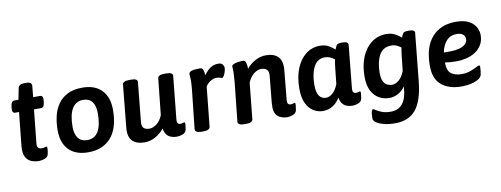

<svg xmlns="http://www.w3.org/2000/svg" viewBox="-67 -1016 4156 1593"><g transform="rotate(-10 2010.5 -219.0)"><path d="M190 7Q155 7 125 -5.5Q95 -18 78.5 -50.5Q62 -83 68 -141L97 -422H65Q37 -422 42 -464L44 -480Q49 -523 76 -523H110L129 -619Q136 -650 181 -650H197Q223 -650 233.5 -641Q244 -632 243 -617L234 -523H292Q320 -523 315 -480L313 -465Q309 -422 282 -422H223L194 -141Q191 -115 201 -104Q211 -93 230 -93Q248 -93 257 -96.5Q266 -100 270 -100Q277 -100 277 -89Q277 -86 276.5 -73.5Q276 -61 271 -38Q267 -13 241 -3Q215 7 190 7Z M606 7Q500 7 443 -51.5Q386 -110 386 -217Q386 -278 399 -334.5Q412 -391 442.5 -435Q473 -479 523.5 -504.5Q574 -530 649 -530Q754 -530 811 -471Q868 -412 868 -305Q868 -151 798.5 -72Q729 7 606 7ZM615 -94Q739 -94 739 -299Q739 -362 713 -395.5Q687 -429 638 -429Q576 -429 544.5 -376.5Q513 -324 513 -223Q513 -161 539.5 -127.5Q566 -94 615 -94Z M1081 7Q1012 7 977.5 -28.5Q943 -64 951 -141L986 -496Q989 -525 1042 -525H1062Q1089 -525 1101 -517Q1113 -509 1112 -497L1079 -166Q1075 -130 1091 -114Q1107 -98 1139 -98Q1169 -98 1200 -121Q1231 -144 1251 -192L1283 -496Q1286 -525 1338 -525H1358Q1385 -525 1397.5 -517Q1410 -509 1409 -497L1372 -133Q1367 -93 1399 -93Q1411 -93 1419.5 -96.5Q1428 -100 1431 -100Q1439 -100 1439 -89Q1439 -86 1438 -73.5Q1437 -61 1433 -38Q1428 -13 1402 -3Q1376 7 1354 7Q1309 7 1281.5 -13Q1254 -33 1246 -80Q1216 -42 1172.5 -17.5Q1129 7 1081 7Z M1558 2Q1531 2 1518.5 -6.5Q1506 -15 1507 -29L1543 -363Q1545 -388 1546 -406Q1547 -424 1547 -437Q1547 -458 1545.5 -469Q1544 -480 1544 -486Q1545 -504 1567.5 -511Q1590 -518 1639 -518Q1659 -518 1665 -497.5Q1671 -477 1672 -453Q1692 -484 1722 -507Q1752 -530 1793 -530Q1820 -530 1830.5 -516Q1841 -502 1841 -487Q1841 -472 1835 -453.5Q1829 -435 1821 -421.5Q1813 -408 1806 -408Q1799 -408 1789.5 -412.5Q1780 -417 1759 -417Q1736 -417 1711 -403Q1686 -389 1667 -360L1633 -28Q1630 2 1577 2Z M2284 7Q2230 7 2199 -23Q2168 -53 2175 -130L2197 -356Q2201 -392 2185 -408.5Q2169 -425 2136 -425Q2106 -425 2075 -401Q2044 -377 2024 -330L1993 -27Q1990 2 1937 2H1917Q1891 2 1878.5 -6.5Q1866 -15 1867 -26L1901 -348Q1903 -374 1905 -400Q1907 -426 1907 -438Q1907 -456 1906 -467Q1905 -478 1905 -486Q1905 -497 1919.5 -504Q1934 -511 1956 -514.5Q1978 -518 2001 -518Q2019 -518 2025 -495Q2031 -472 2031 -445Q2060 -482 2104 -506Q2148 -530 2195 -530Q2263 -530 2297.5 -494.5Q2332 -459 2325 -382L2301 -133Q2297 -93 2329 -93Q2341 -93 2349 -96.5Q2357 -100 2361 -100Q2368 -100 2368 -89Q2368 -86 2367 -73.5Q2366 -61 2362 -38Q2357 -13 2331 -3Q2305 7 2284 7Z M2584 8Q2541 8 2504 -14.5Q2467 -37 2444 -84.5Q2421 -132 2421 -209Q2421 -304 2449.5 -376Q2478 -448 2530 -489Q2582 -530 2651 -530Q2695 -530 2726.5 -511Q2758 -492 2774 -476Q2782 -501 2790.5 -512.5Q2799 -524 2832 -524H2842Q2890 -524 2887 -494L2851 -133Q2847 -93 2879 -93Q2891 -93 2899 -96.5Q2907 -100 2911 -100Q2918 -100 2918 -89Q2918 -86 2917 -73.5Q2916 -61 2912 -38Q2907 -13 2881 -3Q2855 7 2834 7Q2740 7 2727 -80Q2703 -38 2665.5 -15Q2628 8 2584 8ZM2627 -96Q2655 -96 2682.5 -119.5Q2710 -143 2730 -193L2744 -326Q2747 -351 2749 -366.5Q2751 -382 2755 -397Q2741 -408 2721 -418Q2701 -428 2671 -428Q2611 -428 2580 -369.5Q2549 -311 2549 -217Q2549 -153 2570 -124.5Q2591 -96 2627 -96Z M3156 212Q3104 212 3063.5 202Q3023 192 2999 176Q2975 160 2975 141Q2975 95 2981 80Q2987 65 2993 65Q2999 65 3016 76.5Q3033 88 3062.5 99.5Q3092 111 3136 111Q3199 111 3234.5 68.5Q3270 26 3277 -63L3279 -77Q3254 -42 3219 -22.5Q3184 -3 3143 -3Q3098 -3 3059 -24.5Q3020 -46 2995.5 -92Q2971 -138 2971 -212Q2971 -306 3001 -378Q3031 -450 3085 -490Q3139 -530 3210 -530Q3254 -530 3286 -511.5Q3318 -493 3334 -478Q3342 -502 3351 -513.5Q3360 -525 3392 -525H3402Q3448 -525 3448 -501L3407 -95Q3390 67 3329.5 139.5Q3269 212 3156 212ZM3187 -107Q3214 -107 3242.5 -130.5Q3271 -154 3291 -204L3304 -323Q3307 -344 3309 -362.5Q3311 -381 3315 -398Q3301 -409 3281 -419Q3261 -429 3235 -429Q3163 -429 3131.5 -370.5Q3100 -312 3100 -220Q3100 -160 3123 -133.5Q3146 -107 3187 -107Z M3792 -530Q3850 -530 3886.5 -515.5Q3923 -501 3943 -479Q3963 -457 3971.5 -433Q3980 -409 3980 -389Q3980 -339 3959 -304Q3938 -269 3904 -247.5Q3870 -226 3828.5 -216Q3787 -206 3745 -206Q3714 -206 3690.5 -208Q3667 -210 3648 -213Q3649 -142 3682 -118Q3715 -94 3767 -94Q3809 -94 3841.5 -105.5Q3874 -117 3895 -128.5Q3916 -140 3922 -140Q3925 -140 3927.5 -138Q3930 -136 3930 -127Q3930 -114 3928 -94Q3926 -74 3923 -61Q3917 -41 3897.5 -28Q3878 -15 3851.5 -7Q3825 1 3798 4Q3771 7 3752 7Q3646 7 3583 -44.5Q3520 -96 3520 -208Q3520 -315 3554 -386.5Q3588 -458 3649.5 -494Q3711 -530 3792 -530ZM3785 -429Q3730 -429 3697.5 -392Q3665 -355 3654 -296H3710Q3746 -296 3779 -304Q3812 -312 3833.5 -329.5Q3855 -347 3855 -374Q3855 -401 3835.5 -415Q3816 -429 3785 -429Z"/></g></svg>

Font: Asap SemiBold
Style: Italic
Weight: 600
Italic angle: -6°
Designer: Pablo Cosgaya
Foundry: Omnibus-Type
Version: Version 3.001; ttfautohint (v1.8.3)